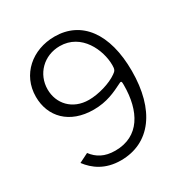

<svg xmlns="http://www.w3.org/2000/svg" viewBox="-174 -891 1000 1041"><g transform="rotate(-30 326.0 -371.0)"><path d="M287 10C470 10 580 -138 580 -381C580 -617 477 -752 309 -752C170 -752 59 -658 59 -519C59 -395 145 -302 297 -302C380 -302 436 -330 488 -356C503 -364 504 -358 504 -336C504 -174 438 -51 287 -51C220 -51 178 -76 147 -117L89 -88C128 -36 189 10 287 10ZM301 -361C198 -361 134 -433 134 -522C134 -618 208 -693 308 -693C443 -693 504 -556 504 -461C504 -435 500 -427 482 -415C439 -384 361 -361 301 -361Z"/></g></svg>

Font: 18Franklin Light
Style: Regular
Weight: 300
Designer: Pablo Impallari, Rodrigo Fuenzalida (Modified by Dan O. Williams)
Version: Version 0.025;PS 000.025;hotconv 1.0.88;makeotf.lib2.5.64775